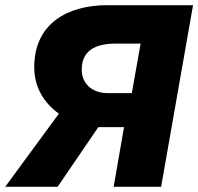

<svg xmlns="http://www.w3.org/2000/svg" viewBox="-52 -720 764 740"><path d="M386 0H569L692 -700H361C211 -700 80 -631 80 -461C80 -381 120 -321 175 -282L-32 0H170L327 -230H333H426ZM263 -451C263 -523 312 -552 395 -552H490L456 -361H365C298 -361 263 -402 263 -451Z"/></svg>

Font: Fixel Display 20240404 ExBold
Style: Italic
Weight: 800
Italic angle: -10°
Designer: AlfaBravo + MacPaw
Foundry: Kyrylo Tkachov, Marchela Mozhyna, Serhii Makarenko, Maria Weinstein, Zakhar Kryvoshyya
Version: Version 1.211;Glyphs 3.2 (3225)